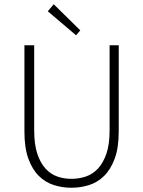

<svg xmlns="http://www.w3.org/2000/svg" viewBox="-20 -872 674 904"><path d="M316 12Q274 12 234 -0.5Q194 -13 163 -43.5Q132 -74 113.5 -125Q95 -176 95 -253V-659H141V-258Q141 -192 155.5 -148.5Q170 -105 194 -78.5Q218 -52 249.5 -41Q281 -30 316 -30Q352 -30 384.5 -41Q417 -52 441.5 -78.5Q466 -105 481 -148.5Q496 -192 496 -258V-659H539V-253Q539 -176 520 -125Q501 -74 470 -43.5Q439 -13 399 -0.5Q359 12 316 12ZM338 -706 205 -819 233 -852 358 -729Z"/></svg>

Font: Giro Light
Style: Regular
Weight: 300
Designer: Paul D. Hunt
Foundry: Adobe Systems Incorporated
Version: Version 1.000;PS 1.0;hotconv 1.0.88;makeotf.lib2.5.647800